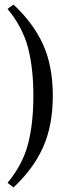

<svg xmlns="http://www.w3.org/2000/svg" viewBox="-20 -653 302 840"><path d="M211 -234Q211 -104 168.5 -9Q126 86 39 167L13 147Q79 67 102.5 -22.5Q126 -112 126 -234Q126 -355 102.5 -444.5Q79 -534 13 -614L39 -633Q126 -552 168.5 -458Q211 -364 211 -234Z"/></svg>

Font: Gupter
Style: Regular
Weight: 400
Designer: Octavio Pardo
Version: Version 1.000